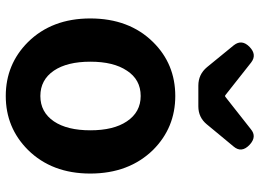

<svg xmlns="http://www.w3.org/2000/svg" viewBox="-137 -749 900 666"><g transform="rotate(90 313.0 -416.0)"><path d="M313 14Q203 14 126 -63Q44 -146 44 -279Q44 -414 126 -497Q202 -574 313 -574Q423 -574 500 -497Q582 -413 582 -279Q582 -146 500 -63Q423 14 313 14ZM313 -106Q369 -106 401 -153Q432 -199 432 -279.5Q432 -360 401 -406Q369 -454 313 -454Q256 -454 225 -406Q194 -360 194 -279.5Q194 -199 225 -153Q257 -106 313 -106ZM277 -654Q238 -654 213 -684L137 -777Q115 -805 143 -832Q170 -858 197 -837L311 -747H315L428 -836Q454 -858 482 -832Q512 -804 488 -776L449 -729L411 -683Q387 -654 349 -654Z"/></g></svg>

Font: GenSenRounded JP B
Style: Regular
Weight: 700
Version: Version 1.501;PS 1;hotconv 16.6.51;makeotf.lib2.5.65220